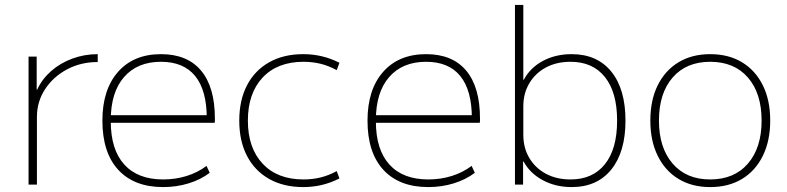

<svg xmlns="http://www.w3.org/2000/svg" viewBox="-20 -750 3197 780"><path d="M96 0V-520H129V-386H131Q151 -429 188 -461.5Q225 -494 274 -512Q323 -530 377 -530V-498Q308 -498 252 -468Q196 -438 163 -387.5Q130 -337 130 -275V0Z M643 10Q525 10 460.5 -60Q396 -130 396 -260Q396 -386 459.5 -458Q523 -530 634 -530Q741 -530 797 -463Q853 -396 853 -268Q853 -263 853 -259.5Q853 -256 852 -251H414V-282H831L820 -269Q820 -383 773 -441Q726 -499 634 -499Q538 -499 484 -437Q430 -375 430 -262V-257Q430 -142 485 -81.5Q540 -21 643 -21Q693 -21 738 -35Q783 -49 819 -76L832 -48Q795 -20 746 -5Q697 10 643 10Z M1212 10Q1132 10 1073.5 -23Q1015 -56 983.5 -116.5Q952 -177 952 -260Q952 -343 983.5 -403.5Q1015 -464 1073.5 -497Q1132 -530 1212 -530Q1251 -530 1287 -521.5Q1323 -513 1359 -495L1348 -465Q1315 -483 1282 -491Q1249 -499 1213 -499Q1107 -499 1047 -435Q987 -371 987 -260Q987 -149 1047 -85Q1107 -21 1213 -21Q1249 -21 1282 -29Q1315 -37 1348 -55L1359 -25Q1323 -7 1287 1.5Q1251 10 1212 10Z M1720 10Q1602 10 1537.5 -60Q1473 -130 1473 -260Q1473 -386 1536.5 -458Q1600 -530 1711 -530Q1818 -530 1874 -463Q1930 -396 1930 -268Q1930 -263 1930 -259.5Q1930 -256 1929 -251H1491V-282H1908L1897 -269Q1897 -383 1850 -441Q1803 -499 1711 -499Q1615 -499 1561 -437Q1507 -375 1507 -262V-257Q1507 -142 1562 -81.5Q1617 -21 1720 -21Q1770 -21 1815 -35Q1860 -49 1896 -76L1909 -48Q1872 -20 1823 -5Q1774 10 1720 10Z M2302 10Q2237 10 2185 -18Q2133 -46 2107 -94H2105V0H2072V-730H2106V-426H2108Q2134 -475 2185.5 -502.5Q2237 -530 2302 -530Q2406 -530 2463.5 -459Q2521 -388 2521 -260Q2521 -133 2463.5 -61.5Q2406 10 2302 10ZM2298 -21Q2388 -21 2437.5 -83Q2487 -145 2487 -260Q2487 -375 2437.5 -437Q2388 -499 2298 -499Q2241 -499 2198 -476Q2155 -453 2130.5 -412Q2106 -371 2106 -318V-202Q2106 -149 2130.5 -108Q2155 -67 2198 -44Q2241 -21 2298 -21Z M2865 10Q2791 10 2736.5 -23Q2682 -56 2652 -117Q2622 -178 2622 -260Q2622 -343 2652 -403.5Q2682 -464 2736.5 -497Q2791 -530 2865 -530Q2940 -530 2994.5 -497Q3049 -464 3079 -403.5Q3109 -343 3109 -260Q3109 -178 3079 -117Q3049 -56 2994.5 -23Q2940 10 2865 10ZM2865 -21Q2963 -21 3018.5 -85.5Q3074 -150 3074 -260Q3074 -371 3018.5 -435Q2963 -499 2865 -499Q2768 -499 2712.5 -435Q2657 -371 2657 -260Q2657 -150 2712.5 -85.5Q2768 -21 2865 -21Z"/></svg>

Font: M PLUS 2 ExtraLight
Style: Regular
Weight: 250
Designer: Coji Morishita
Foundry: UNDERFOREST DESIGN
Version: Version 1.001